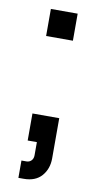

<svg xmlns="http://www.w3.org/2000/svg" viewBox="-77 -534 377 720"><g transform="rotate(10 111.0 -173.5)"><path d="M57 -393V-496H159V-393ZM47 149V83H66Q77 83 84.5 75.5Q92 68 92 55V5H57V-98H159V55Q159 95 135.5 122Q112 149 67 149Z"/></g></svg>

Font: Host Grotesk Light Light
Style: Regular
Weight: 300
Version: Version 1.003